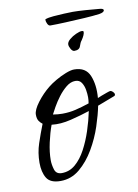

<svg xmlns="http://www.w3.org/2000/svg" viewBox="-71 -625 493 684"><g transform="rotate(-10 175.0 -283.0)"><path d="M93 10Q56 10 43 -11.5Q30 -33 30 -67Q30 -103 41 -136Q52 -169 65 -202Q58 -207 52.5 -215Q47 -223 47 -238Q47 -255 67 -281.5Q87 -308 112 -328Q123 -337 141 -347.5Q159 -358 178 -365.5Q197 -373 209 -373Q251 -373 265 -339Q279 -305 275 -258Q279 -260 289.5 -264Q300 -268 310 -271.5Q320 -275 322 -275Q327 -275 332 -270Q337 -265 337 -260Q337 -257 334 -255L271 -231Q265 -200 251.5 -159Q238 -118 215.5 -79.5Q193 -41 162.5 -15.5Q132 10 93 10ZM141 -225Q166 -225 189 -230.5Q212 -236 239 -245Q240 -250 240.5 -256Q241 -262 241 -267Q241 -279 238.5 -294Q236 -309 228.5 -320.5Q221 -332 206 -332Q189 -332 173 -319Q157 -306 143.5 -288Q130 -270 120.5 -253Q111 -236 107 -228Q125 -225 141 -225ZM102 -17Q130 -17 151.5 -35.5Q173 -54 189 -84Q205 -114 216.5 -149Q228 -184 235 -218Q205 -208 166.5 -198.5Q128 -189 96 -193Q86 -166 78.5 -132Q71 -98 71 -69Q71 -53 76.5 -35Q82 -17 102 -17ZM222 -438Q215 -438 209.5 -447.5Q204 -457 204 -464Q204 -473 214.5 -482Q225 -491 238.5 -497Q252 -503 259 -503Q266 -503 266 -499Q266 -489 254 -471Q248 -464 244 -451Q240 -438 222 -438ZM153 -542Q147 -542 143 -550Q139 -558 139 -565L140 -567Q151 -571 170 -572.5Q189 -574 208.5 -575Q228 -576 240 -576Q257 -576 286 -574Q315 -572 334 -570Q350 -569 350 -563Q350 -555 332 -552Q310 -549 276 -547Q242 -545 208.5 -543.5Q175 -542 153 -542Z"/></g></svg>

Font: Moon Dance
Style: Regular
Weight: 400
Designer: Robert E. Leuschke
Foundry: Robert E. Leuschke
Version: Version 1.010; ttfautohint (v1.8.3)